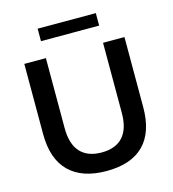

<svg xmlns="http://www.w3.org/2000/svg" viewBox="-127 -985 992 1100"><g transform="rotate(-15 369.0 -435.0)"><path d="M370 10Q225 10 148.5 -65.5Q72 -141 72 -289V-705H200V-290Q200 -195 243.5 -147.5Q287 -100 370 -100Q453 -100 496 -147.5Q539 -195 539 -290V-705H666V-289Q666 -141 591 -65.5Q516 10 370 10ZM198 -806V-880H543V-806Z"/></g></svg>

Font: NunitoSans3
Style: Bold
Weight: 700
Designer: Vernon Adams
Foundry: Vernon Adams
Version: Version 3.101;gftools[0.9.27]